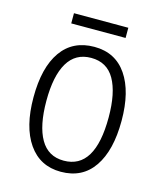

<svg xmlns="http://www.w3.org/2000/svg" viewBox="-103 -734 689 819"><g transform="rotate(15 242.0 -324.0)"><path d="M242 10Q150 10 99 -63.5Q48 -137 48 -267Q48 -399 98.5 -470.5Q149 -542 244 -542Q337 -542 387 -469Q437 -396 437 -267Q437 -136 387 -63Q337 10 242 10ZM242 -39Q380 -39 380 -267Q380 -375 346.5 -434Q313 -493 243 -493Q174 -493 139.5 -435Q105 -377 105 -267Q105 -157 139 -98Q173 -39 242 -39ZM362 -613H122V-658H362Z"/></g></svg>

Font: Noto Sans Display Light Narrow
Style: Regular
Weight: 300
Width: 4
Designer: Monotype Design team
Foundry: Monotype Imaging Inc.
Version: Version 1.000